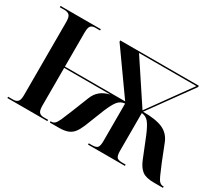

<svg xmlns="http://www.w3.org/2000/svg" viewBox="-123 -1001 1479 1289"><g transform="rotate(30 616.0 -357.0)"><path d="M26 0V-10H66Q88 -10 100.5 -22.5Q113 -35 113 -74V-639Q113 -680 99.5 -692Q86 -704 64 -704H26V-714H338V-704H301Q279 -704 267 -692Q255 -680 255 -640V-376H722L489 -704V-714H1098V-704L861 -376Q961 -376 1013.5 -352.5Q1066 -329 1089 -273L1142 -139Q1164 -86 1176.5 -58.5Q1189 -31 1200.5 -20.5Q1212 -10 1228 -10H1232V0H1161Q1099 0 1069.5 -23Q1040 -46 1020 -96L958 -250Q932 -312 911.5 -336.5Q891 -361 858 -364V-73Q858 -36 868 -23Q878 -10 910 -10H937V0H651V-10H676Q709 -10 719 -23Q729 -36 729 -73V-363Q696 -360 675.5 -336Q655 -312 629 -250L570 -101Q555 -65 538 -43Q521 -21 494.5 -10.5Q468 0 426 0H355V-10H360Q377 -10 388 -20.5Q399 -31 411.5 -58.5Q424 -86 445 -139L498 -272Q513 -310 541.5 -333Q570 -356 613 -366H255V-74Q255 -35 267 -22.5Q279 -10 301 -10H336V0ZM853 -382 1085 -704H640Z"/></g></svg>

Font: Noto Serif Display SemiCondensed
Style: Bold
Weight: 700
Width: 4
Designer: Monotype Design Team
Foundry: Monotype Imaging Inc.
Version: Version 2.009